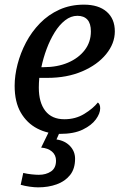

<svg xmlns="http://www.w3.org/2000/svg" viewBox="-20 -566 533 826"><path d="M238 10Q185 10 140.5 -13Q96 -36 69.5 -81.5Q43 -127 43 -197Q43 -241 55.5 -289.5Q68 -338 92 -383.5Q116 -429 152 -466Q188 -503 235.5 -524.5Q283 -546 341 -546Q404 -546 439 -515.5Q474 -485 474 -431Q474 -379 436.5 -333Q399 -287 333.5 -259Q268 -231 184 -231H149Q148 -220 147.5 -209.5Q147 -199 147 -189Q147 -125 175 -89Q203 -53 257 -53Q305 -53 342.5 -76Q380 -99 401 -125Q411 -118 411 -100Q411 -78 392.5 -52.5Q374 -27 336 -8.5Q298 10 238 10ZM168 -277Q227 -277 272.5 -296.5Q318 -316 344.5 -350.5Q371 -385 371 -431Q371 -465 356 -481.5Q341 -498 313 -498Q285 -498 260 -478.5Q235 -459 215 -426.5Q195 -394 180.5 -355Q166 -316 158 -277ZM144 240Q128 240 107 237Q86 234 69 229L80 178Q97 182 115.5 184Q134 186 147 186Q178 186 199.5 171.5Q221 157 221 125Q221 101 203.5 86Q186 71 157 69L195 -9H242L223 34Q259 39 281 62Q303 85 303 117Q303 160 281.5 187Q260 214 224 227Q188 240 144 240Z"/></svg>

Font: Noto Serif
Style: Italic
Weight: 400
Italic angle: -12°
Designer: Monotype Design Team
Foundry: Monotype Imaging Inc.
Version: Version 2.013